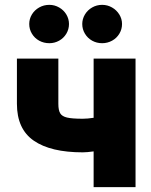

<svg xmlns="http://www.w3.org/2000/svg" viewBox="-20 -772 623 792"><path d="M539.1 0H366.2V-147.5Q338.9 -143.6 321.3 -143.6Q189 -143.6 119.4 -191.7Q49.8 -239.7 49.8 -343.8V-530.3H220.7V-343.8Q220.7 -317.4 228.3 -304.7Q235.8 -292 256.6 -287.1Q277.3 -282.2 321.3 -282.2Q340.3 -282.2 366.2 -286.1V-530.3H539.1ZM100.6 -672.9Q100.6 -694.3 111.6 -712.4Q122.6 -730.5 141.6 -741.2Q160.6 -752 183.6 -752Q205.1 -752 223.9 -741.2Q242.7 -730.5 253.7 -712.2Q264.6 -693.8 264.6 -672.9Q264.6 -651.4 253.7 -633.1Q242.7 -614.7 223.9 -604.2Q205.1 -593.8 183.6 -593.8Q160.6 -593.8 141.6 -604.2Q122.6 -614.7 111.6 -633.1Q100.6 -651.4 100.6 -672.9ZM319.3 -672.9Q319.3 -693.8 330.3 -712.2Q341.3 -730.5 360.1 -741.2Q378.9 -752 401.4 -752Q423.3 -752 442.1 -741.2Q460.9 -730.5 472.2 -712.2Q483.4 -693.8 483.4 -672.9Q483.4 -651.4 472.4 -633.1Q461.4 -614.7 442.4 -604.2Q423.3 -593.8 401.4 -593.8Q378.9 -593.8 360.1 -604.2Q341.3 -614.7 330.3 -633.1Q319.3 -651.4 319.3 -672.9Z"/></svg>

Font: Pretendard GOV Black
Style: Regular
Weight: 900
Designer: Base glyphs from Inter by Rasmus Andersson; Hangeul glyphs from Noto Sans CJK(Source Han Sans) by Jang Soo-young and Kan
Foundry: Kil Hyung-jin
Version: Version 1.309